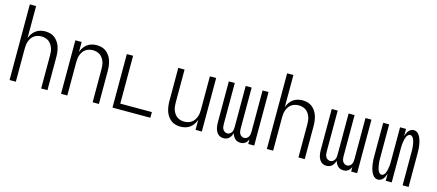

<svg xmlns="http://www.w3.org/2000/svg" viewBox="-52 -1264 4105 1802"><g transform="rotate(15 2000.0 -363.5)"><path d="M66 0V-735H127V-423Q135 -446 148.5 -466Q162 -486 181.5 -500.5Q201 -515 225 -521.5Q249 -528 273 -528Q298 -528 322 -521.5Q346 -515 365.5 -499.5Q385 -484 399 -463Q413 -442 420.5 -418Q428 -394 431 -369.5Q434 -345 434 -320V0H373V-320Q373 -339 371 -357.5Q369 -376 362.5 -393.5Q356 -411 345.5 -426.5Q335 -442 320 -452.5Q305 -463 287 -468Q269 -473 250 -473Q231 -473 213 -468Q195 -463 180 -452.5Q165 -442 154.5 -426.5Q144 -411 137.5 -393.5Q131 -376 129 -357.5Q127 -339 127 -320V0Z M566 0V-520H627V-423Q635 -446 648.5 -466Q662 -486 681.5 -500.5Q701 -515 725 -521.5Q749 -528 773 -528Q798 -528 822 -521.5Q846 -515 865.5 -499.5Q885 -484 899 -463Q913 -442 920.5 -418Q928 -394 931 -369.5Q934 -345 934 -320V0H873V-320Q873 -339 871 -357.5Q869 -376 862.5 -393.5Q856 -411 845.5 -426.5Q835 -442 820 -452.5Q805 -463 787 -468Q769 -473 750 -473Q731 -473 713 -468Q695 -463 680 -452.5Q665 -442 654.5 -426.5Q644 -411 637.5 -393.5Q631 -376 629 -357.5Q627 -339 627 -320V0Z M1066 0V-520H1127V-55H1434V0Z M1727 8Q1702 8 1678 1.5Q1654 -5 1634.5 -20.5Q1615 -36 1601 -57Q1587 -78 1579.5 -102Q1572 -126 1569 -150.5Q1566 -175 1566 -200V-520H1627V-200Q1627 -181 1629 -162.5Q1631 -144 1637.5 -126.5Q1644 -109 1654.5 -93.5Q1665 -78 1680 -67.5Q1695 -57 1713 -52Q1731 -47 1750 -47Q1769 -47 1787 -52Q1805 -57 1820 -67.5Q1835 -78 1845.5 -93.5Q1856 -109 1862.5 -126.5Q1869 -144 1871 -162.5Q1873 -181 1873 -200V-520H1934V0H1873V-97Q1865 -74 1851.5 -54Q1838 -34 1818.5 -19.5Q1799 -5 1775 1.5Q1751 8 1727 8Z M2146 8Q2131 8 2117 3Q2103 -2 2092.5 -12Q2082 -22 2075 -35Q2068 -48 2064 -62.5Q2060 -77 2058.5 -91.5Q2057 -106 2057 -121V-520H2115V-121Q2115 -108 2117 -95Q2119 -82 2125.5 -70.5Q2132 -59 2143.5 -52Q2155 -45 2168 -45Q2181 -45 2192.5 -52Q2204 -59 2210.5 -70.5Q2217 -82 2219 -95Q2221 -108 2221 -121V-520H2279V-121Q2279 -108 2281 -95Q2283 -82 2289.5 -70.5Q2296 -59 2307.5 -52Q2319 -45 2332 -45Q2345 -45 2356.5 -52Q2368 -59 2374.5 -70.5Q2381 -82 2383 -95Q2385 -108 2385 -121V-520H2443V0H2385V-44Q2380 -33 2373 -23Q2366 -13 2356 -5.5Q2346 2 2334 5Q2322 8 2310 8Q2295 8 2281 3Q2267 -2 2256.5 -12Q2246 -22 2239 -35.5Q2232 -49 2228 -63Q2224 -49 2217 -35.5Q2210 -22 2199.5 -12Q2189 -2 2175 3Q2161 8 2146 8Z M2566 0V-735H2627V-423Q2635 -446 2648.5 -466Q2662 -486 2681.5 -500.5Q2701 -515 2725 -521.5Q2749 -528 2773 -528Q2798 -528 2822 -521.5Q2846 -515 2865.5 -499.5Q2885 -484 2899 -463Q2913 -442 2920.5 -418Q2928 -394 2931 -369.5Q2934 -345 2934 -320V0H2873V-320Q2873 -339 2871 -357.5Q2869 -376 2862.5 -393.5Q2856 -411 2845.5 -426.5Q2835 -442 2820 -452.5Q2805 -463 2787 -468Q2769 -473 2750 -473Q2731 -473 2713 -468Q2695 -463 2680 -452.5Q2665 -442 2654.5 -426.5Q2644 -411 2637.5 -393.5Q2631 -376 2629 -357.5Q2627 -339 2627 -320V0Z M3146 8Q3131 8 3117 3Q3103 -2 3092.5 -12Q3082 -22 3075 -35Q3068 -48 3064 -62.5Q3060 -77 3058.5 -91.5Q3057 -106 3057 -121V-520H3115V-121Q3115 -108 3117 -95Q3119 -82 3125.5 -70.5Q3132 -59 3143.5 -52Q3155 -45 3168 -45Q3181 -45 3192.5 -52Q3204 -59 3210.5 -70.5Q3217 -82 3219 -95Q3221 -108 3221 -121V-520H3279V-121Q3279 -108 3281 -95Q3283 -82 3289.5 -70.5Q3296 -59 3307.5 -52Q3319 -45 3332 -45Q3345 -45 3356.5 -52Q3368 -59 3374.5 -70.5Q3381 -82 3383 -95Q3385 -108 3385 -121V-520H3443V0H3385V-44Q3380 -33 3373 -23Q3366 -13 3356 -5.5Q3346 2 3334 5Q3322 8 3310 8Q3295 8 3281 3Q3267 -2 3256.5 -12Q3246 -22 3239 -35.5Q3232 -49 3228 -63Q3224 -49 3217 -35.5Q3210 -22 3199.5 -12Q3189 -2 3175 3Q3161 8 3146 8Z M3647 8Q3631 8 3617.5 0Q3604 -8 3595 -21Q3586 -34 3580 -48Q3574 -62 3570 -77Q3566 -92 3563.5 -107.5Q3561 -123 3559.5 -138.5Q3558 -154 3557.5 -169.5Q3557 -185 3557 -200V-520H3615V-200Q3615 -189 3615 -178Q3615 -167 3616 -156Q3617 -145 3618.5 -134Q3620 -123 3622 -112.5Q3624 -102 3627 -91Q3630 -80 3635 -70.5Q3640 -61 3648.5 -53Q3657 -45 3668 -45Q3679 -45 3687.5 -53Q3696 -61 3701 -70.5Q3706 -80 3709 -91Q3712 -102 3714 -112.5Q3716 -123 3717.5 -134Q3719 -145 3720 -156Q3721 -167 3721 -178Q3721 -189 3721 -200V-520H3779V-451Q3783 -464 3789 -477.5Q3795 -491 3804 -502.5Q3813 -514 3826 -521Q3839 -528 3853 -528Q3869 -528 3882.5 -520Q3896 -512 3905 -499Q3914 -486 3920 -472Q3926 -458 3930 -443Q3934 -428 3936.5 -412.5Q3939 -397 3940.5 -381.5Q3942 -366 3942.5 -350.5Q3943 -335 3943 -320V0H3885V-320Q3885 -331 3885 -342Q3885 -353 3884 -364Q3883 -375 3881.5 -386Q3880 -397 3878 -407.5Q3876 -418 3873 -429Q3870 -440 3865 -449.5Q3860 -459 3851.5 -467Q3843 -475 3832 -475Q3821 -475 3812.5 -467Q3804 -459 3799 -449.5Q3794 -440 3791 -429Q3788 -418 3786 -407.5Q3784 -397 3782.5 -386Q3781 -375 3780 -364Q3779 -353 3779 -342Q3779 -331 3779 -320V0H3721V-69Q3717 -56 3711 -42.5Q3705 -29 3696 -17.5Q3687 -6 3674 1Q3661 8 3647 8Z"/></g></svg>

Font: Iosevka Light
Style: Regular
Weight: 300
Monospace: yes
Designer: Belleve Invis
Foundry: Belleve Invis
Version: Version 32.5.0; ttfautohint (v1.8.4)